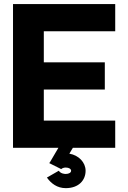

<svg xmlns="http://www.w3.org/2000/svg" viewBox="-20 -743 645 965"><path d="M215.8 149.4C236.8 179.2 267.6 202.6 310.5 202.6C376 202.6 410.2 162.6 410.2 115.2C410.2 73.2 375.5 37.1 328.6 29.3L346.2 0H559.1V-136.7H200.2V-293H506.8V-429.7H200.2V-585.9H559.1V-722.7H45.4V0H273.4L231.9 70.8C230.5 72.8 229 74.7 227.5 76.7H228.5L228 77.1L287.6 106.9C293 101.6 302.2 99.1 310.5 99.1C327.1 99.1 337.4 106.4 337.4 115.2C337.4 124 327.1 131.3 310.5 131.3C302.2 131.3 285.2 129.4 275.4 115.2Z"/></svg>

Font: Giphurs ExtraBold
Style: Regular
Weight: 800
Version: Version 1.000